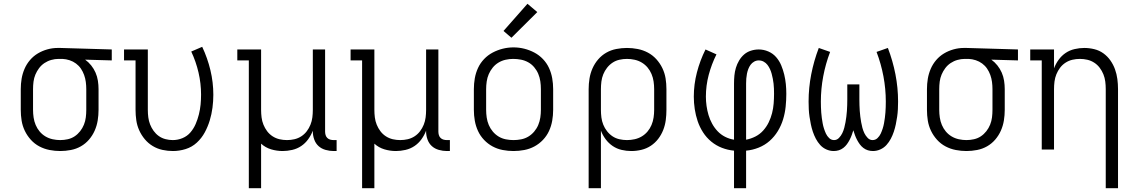

<svg xmlns="http://www.w3.org/2000/svg" viewBox="-20 -792 6040 1017"><path d="M299 8Q271 8 242.5 2.5Q214 -3 188.5 -16.5Q163 -30 143.5 -51.5Q124 -73 111.5 -99Q99 -125 94.5 -153Q90 -181 90 -210V-320Q90 -348 94.5 -375Q99 -402 110 -427.5Q121 -453 139 -474Q157 -495 180.5 -509Q204 -523 231 -530.5Q258 -538 285 -538Q289 -538 292.5 -538Q296 -538 300 -538L572 -530V-472L431 -476Q449 -463 463 -445.5Q477 -428 486 -407.5Q495 -387 498.5 -364.5Q502 -342 502 -320V-210Q502 -182 497.5 -154Q493 -126 481.5 -100Q470 -74 451.5 -52.5Q433 -31 408.5 -17Q384 -3 355.5 2.5Q327 8 299 8ZM299 -50Q319 -50 339 -54.5Q359 -59 375.5 -70Q392 -81 404.5 -97Q417 -113 424.5 -131.5Q432 -150 434.5 -170Q437 -190 437 -210V-320Q437 -339 434.5 -358Q432 -377 425.5 -395Q419 -413 408.5 -428.5Q398 -444 382.5 -455.5Q367 -467 348.5 -473Q330 -479 311 -480H300Q298 -480 295.5 -480Q293 -480 290 -480Q271 -480 251.5 -474.5Q232 -469 215.5 -458Q199 -447 187 -431Q175 -415 167.5 -397Q160 -379 157.5 -359.5Q155 -340 155 -320V-210Q155 -190 158 -169.5Q161 -149 169 -130Q177 -111 190 -95.5Q203 -80 220.5 -69.5Q238 -59 258.5 -54.5Q279 -50 299 -50Z M896 8Q868 8 840.5 2Q813 -4 789 -18.5Q765 -33 747 -54.5Q729 -76 717.5 -101.5Q706 -127 702 -154.5Q698 -182 698 -210V-472H637V-530H763V-210Q763 -190 765.5 -170.5Q768 -151 775 -133Q782 -115 793.5 -99Q805 -83 821 -71.5Q837 -60 856.5 -55Q876 -50 895 -50Q922 -50 947 -60.5Q972 -71 989 -91Q1006 -111 1016.5 -135.5Q1027 -160 1033.5 -186Q1040 -212 1042.5 -238Q1045 -264 1045 -291Q1045 -350 1031.5 -408Q1018 -466 993 -519L1051 -544Q1079 -485 1094.5 -420.5Q1110 -356 1110 -290Q1110 -256 1105.5 -221.5Q1101 -187 1091 -154Q1081 -121 1064.5 -90.5Q1048 -60 1022.5 -36.5Q997 -13 963.5 -2.5Q930 8 896 8Z M1298 205V-472H1237V-530H1363V-210Q1363 -190 1365.5 -170Q1368 -150 1375.5 -131.5Q1383 -113 1395 -97Q1407 -81 1424 -70Q1441 -59 1460.5 -54.5Q1480 -50 1500 -50Q1520 -50 1539.5 -54.5Q1559 -59 1576 -70Q1593 -81 1605 -97Q1617 -113 1624.5 -131.5Q1632 -150 1634.5 -170Q1637 -190 1637 -210V-530H1702V-95Q1702 -86 1704.5 -77Q1707 -68 1713.5 -61.5Q1720 -55 1729 -52.5Q1738 -50 1747 -50H1763V8H1747Q1726 8 1704.5 2Q1683 -4 1667.5 -18Q1652 -32 1644.5 -53Q1637 -74 1637 -95V-100Q1628 -76 1612.5 -54.5Q1597 -33 1575.5 -18.5Q1554 -4 1528 2Q1502 8 1477 8Q1446 8 1416 -1Q1386 -10 1363 -31V205Z M1898 205V-472H1837V-530H1963V-210Q1963 -190 1965.5 -170Q1968 -150 1975.5 -131.5Q1983 -113 1995 -97Q2007 -81 2024 -70Q2041 -59 2060.5 -54.5Q2080 -50 2100 -50Q2120 -50 2139.5 -54.5Q2159 -59 2176 -70Q2193 -81 2205 -97Q2217 -113 2224.5 -131.5Q2232 -150 2234.5 -170Q2237 -190 2237 -210V-530H2302V-95Q2302 -86 2304.5 -77Q2307 -68 2313.5 -61.5Q2320 -55 2329 -52.5Q2338 -50 2347 -50H2363V8H2347Q2326 8 2304.5 2Q2283 -4 2267.5 -18Q2252 -32 2244.5 -53Q2237 -74 2237 -95V-100Q2228 -76 2212.5 -54.5Q2197 -33 2175.5 -18.5Q2154 -4 2128 2Q2102 8 2077 8Q2046 8 2016 -1Q1986 -10 1963 -31V205Z M2700 8Q2671 8 2642.5 2.5Q2614 -3 2589 -16.5Q2564 -30 2544 -51Q2524 -72 2512 -98Q2500 -124 2495 -152.5Q2490 -181 2490 -210V-320Q2490 -349 2495 -377.5Q2500 -406 2512 -432Q2524 -458 2544 -479Q2564 -500 2589.5 -513.5Q2615 -527 2643 -534Q2671 -541 2700 -541Q2729 -541 2757 -534Q2785 -527 2810.5 -513.5Q2836 -500 2856 -479Q2876 -458 2888 -432Q2900 -406 2905 -377.5Q2910 -349 2910 -320V-210Q2910 -181 2905 -152.5Q2900 -124 2888 -98Q2876 -72 2856 -51Q2836 -30 2811 -16.5Q2786 -3 2757.5 2.5Q2729 8 2700 8ZM2700 -50Q2720 -50 2740.5 -54Q2761 -58 2778.5 -68.5Q2796 -79 2809.5 -95Q2823 -111 2831 -130Q2839 -149 2842 -169.5Q2845 -190 2845 -210V-320Q2845 -341 2842 -361.5Q2839 -382 2831 -401Q2823 -420 2809.5 -436Q2796 -452 2778 -462Q2760 -472 2739.5 -476Q2719 -480 2698 -480Q2678 -480 2658 -475.5Q2638 -471 2620.5 -460.5Q2603 -450 2590 -434Q2577 -418 2569 -399.5Q2561 -381 2558 -360.5Q2555 -340 2555 -320V-210Q2555 -190 2558 -169.5Q2561 -149 2569 -130Q2577 -111 2590.5 -95Q2604 -79 2621.5 -68.5Q2639 -58 2659.5 -54Q2680 -50 2700 -50ZM2689 -592 2647 -628 2774 -772 2826 -728Z M3098 205V-320Q3098 -348 3102.5 -376Q3107 -404 3118.5 -430Q3130 -456 3148.5 -477.5Q3167 -499 3191.5 -513Q3216 -527 3244.5 -532.5Q3273 -538 3301 -538Q3329 -538 3357.5 -532.5Q3386 -527 3411.5 -513.5Q3437 -500 3456.5 -478.5Q3476 -457 3488.5 -431Q3501 -405 3505.5 -377Q3510 -349 3510 -320V-210Q3510 -183 3506.5 -156Q3503 -129 3493 -103.5Q3483 -78 3466.5 -56.5Q3450 -35 3427.5 -20Q3405 -5 3378 1.5Q3351 8 3324 8Q3298 8 3272.5 2Q3247 -4 3225.5 -18.5Q3204 -33 3188 -54.5Q3172 -76 3163 -100V205ZM3301 -50Q3321 -50 3341.5 -54.5Q3362 -59 3379.5 -69.5Q3397 -80 3410 -95.5Q3423 -111 3431 -130Q3439 -149 3442 -169.5Q3445 -190 3445 -210V-320Q3445 -340 3442 -360.5Q3439 -381 3431 -400Q3423 -419 3410 -434.5Q3397 -450 3379.5 -460.5Q3362 -471 3341.5 -475.5Q3321 -480 3301 -480Q3281 -480 3261 -475.5Q3241 -471 3224.5 -460Q3208 -449 3195.5 -433Q3183 -417 3175.5 -398.5Q3168 -380 3165.5 -360Q3163 -340 3163 -320V-210Q3163 -190 3165.5 -170Q3168 -150 3175.5 -131.5Q3183 -113 3195.5 -97Q3208 -81 3224.5 -70Q3241 -59 3261 -54.5Q3281 -50 3301 -50Z M3868 205V6Q3835 3 3804 -9Q3773 -21 3747.5 -42Q3722 -63 3704 -91Q3686 -119 3675.5 -150Q3665 -181 3660 -214Q3655 -247 3655 -280Q3655 -345 3671.5 -408.5Q3688 -472 3717 -530L3775 -504Q3749 -452 3734 -395.5Q3719 -339 3719 -280Q3719 -256 3722.5 -231Q3726 -206 3733 -182.5Q3740 -159 3752 -137Q3764 -115 3781 -97Q3798 -79 3820.5 -67.5Q3843 -56 3868 -52V-350Q3868 -371 3870 -392Q3872 -413 3878 -433Q3884 -453 3895 -471.5Q3906 -490 3921.5 -503.5Q3937 -517 3957.5 -523.5Q3978 -530 3999 -530Q4025 -530 4049.5 -519.5Q4074 -509 4091 -489.5Q4108 -470 4118 -446Q4128 -422 4134 -397Q4140 -372 4142.5 -346.5Q4145 -321 4145 -295Q4145 -261 4141.5 -227Q4138 -193 4128 -160Q4118 -127 4100 -97.5Q4082 -68 4056.5 -45.5Q4031 -23 3998.5 -10Q3966 3 3932 6V205ZM3932 -52Q3958 -57 3981.5 -69Q4005 -81 4022.5 -100.5Q4040 -120 4051.5 -143.5Q4063 -167 4069.5 -192.5Q4076 -218 4078 -244Q4080 -270 4080 -296Q4080 -309 4079.5 -322.5Q4079 -336 4077.5 -349Q4076 -362 4073.5 -375Q4071 -388 4067.5 -401Q4064 -414 4058.5 -426Q4053 -438 4045 -448.5Q4037 -459 4025 -465.5Q4013 -472 3999 -472Q3986 -472 3974.5 -465.5Q3963 -459 3955.5 -448.5Q3948 -438 3943.5 -426Q3939 -414 3936.5 -401.5Q3934 -389 3933 -376Q3932 -363 3932 -350Z M4396 8Q4376 8 4357 -0.5Q4338 -9 4324.5 -24Q4311 -39 4301.5 -57Q4292 -75 4285.5 -94.5Q4279 -114 4275 -133.5Q4271 -153 4268 -173Q4265 -193 4264 -213.5Q4263 -234 4263 -254Q4263 -327 4277 -398.5Q4291 -470 4317 -538L4377 -517Q4353 -454 4340.5 -387.5Q4328 -321 4328 -254Q4328 -239 4328.5 -224.5Q4329 -210 4330 -196Q4331 -182 4333 -167.5Q4335 -153 4337.5 -139Q4340 -125 4344.5 -111Q4349 -97 4355 -84Q4361 -71 4372 -60.5Q4383 -50 4398 -50Q4413 -50 4424 -61.5Q4435 -73 4441.5 -86.5Q4448 -100 4452 -115Q4456 -130 4458.5 -144.5Q4461 -159 4463 -174Q4465 -189 4466 -204.5Q4467 -220 4467.5 -235Q4468 -250 4468 -265V-345H4532V-265Q4532 -250 4532.5 -235Q4533 -220 4534 -204.5Q4535 -189 4537 -174Q4539 -159 4541.5 -144.5Q4544 -130 4548 -115Q4552 -100 4558.5 -86.5Q4565 -73 4576 -61.5Q4587 -50 4602 -50Q4617 -50 4628 -60.5Q4639 -71 4645 -84Q4651 -97 4655.5 -111Q4660 -125 4662.5 -139Q4665 -153 4667 -167.5Q4669 -182 4670 -196Q4671 -210 4671.5 -224.5Q4672 -239 4672 -254Q4672 -321 4659.5 -387.5Q4647 -454 4623 -517L4683 -538Q4709 -470 4723 -398.5Q4737 -327 4737 -254Q4737 -234 4736 -213.5Q4735 -193 4732 -173Q4729 -153 4725 -133.5Q4721 -114 4714.5 -94.5Q4708 -75 4698.5 -57Q4689 -39 4675.5 -24Q4662 -9 4643 -0.5Q4624 8 4604 8Q4590 8 4577 4Q4564 0 4553 -8.5Q4542 -17 4534 -28Q4526 -39 4519.5 -51.5Q4513 -64 4508.5 -76.5Q4504 -89 4500 -102Q4496 -89 4491.5 -76.5Q4487 -64 4480.5 -51.5Q4474 -39 4466 -28Q4458 -17 4447 -8.5Q4436 0 4423 4Q4410 8 4396 8Z M5099 8Q5071 8 5042.5 2.5Q5014 -3 4988.5 -16.5Q4963 -30 4943.5 -51.5Q4924 -73 4911.5 -99Q4899 -125 4894.5 -153Q4890 -181 4890 -210V-320Q4890 -348 4894.5 -375Q4899 -402 4910 -427.5Q4921 -453 4939 -474Q4957 -495 4980.5 -509Q5004 -523 5031 -530.5Q5058 -538 5085 -538Q5089 -538 5092.5 -538Q5096 -538 5100 -538L5372 -530V-472L5231 -476Q5249 -463 5263 -445.5Q5277 -428 5286 -407.5Q5295 -387 5298.5 -364.5Q5302 -342 5302 -320V-210Q5302 -182 5297.5 -154Q5293 -126 5281.5 -100Q5270 -74 5251.5 -52.5Q5233 -31 5208.5 -17Q5184 -3 5155.5 2.5Q5127 8 5099 8ZM5099 -50Q5119 -50 5139 -54.5Q5159 -59 5175.5 -70Q5192 -81 5204.5 -97Q5217 -113 5224.5 -131.5Q5232 -150 5234.5 -170Q5237 -190 5237 -210V-320Q5237 -339 5234.5 -358Q5232 -377 5225.5 -395Q5219 -413 5208.5 -428.5Q5198 -444 5182.5 -455.5Q5167 -467 5148.5 -473Q5130 -479 5111 -480H5100Q5098 -480 5095.5 -480Q5093 -480 5090 -480Q5071 -480 5051.5 -474.5Q5032 -469 5015.5 -458Q4999 -447 4987 -431Q4975 -415 4967.5 -397Q4960 -379 4957.5 -359.5Q4955 -340 4955 -320V-210Q4955 -190 4958 -169.5Q4961 -149 4969 -130Q4977 -111 4990 -95.5Q5003 -80 5020.5 -69.5Q5038 -59 5058.5 -54.5Q5079 -50 5099 -50Z M5837 205V-320Q5837 -340 5834.5 -360Q5832 -380 5824.5 -398.5Q5817 -417 5805 -433Q5793 -449 5776 -460Q5759 -471 5739.5 -475.5Q5720 -480 5700 -480Q5680 -480 5660.5 -475.5Q5641 -471 5624 -460Q5607 -449 5595 -433Q5583 -417 5575.5 -398.5Q5568 -380 5565.5 -360Q5563 -340 5563 -320V0H5498V-472H5437V-530H5563V-430Q5572 -454 5587.5 -475.5Q5603 -497 5624.5 -511.5Q5646 -526 5672 -532Q5698 -538 5723 -538Q5750 -538 5776.5 -531.5Q5803 -525 5824.5 -509.5Q5846 -494 5861.5 -472Q5877 -450 5886 -425Q5895 -400 5898.5 -373.5Q5902 -347 5902 -320V205Z"/></svg>

Font: Iosevka Curly Slab LtEx
Style: Regular
Weight: 300
Width: 7
Monospace: yes
Designer: Belleve Invis
Foundry: Belleve Invis
Version: Version 11.1.0; ttfautohint (v1.8.3)